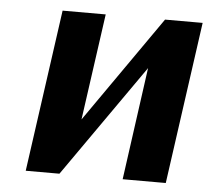

<svg xmlns="http://www.w3.org/2000/svg" viewBox="-42 -545 645 590"><g transform="rotate(5 280.0 -250.0)"><path d="M560 -500 490 0H357L405 -347L162 0H58L128 -500H261L215 -172L444 -500Z"/></g></svg>

Font: Arsenal
Style: Bold Italic
Weight: 700
Italic angle: -9.10001°
Designer: Andrij Shevchenko
Foundry: Stairsfor
Version: Version 2.001;PS 002.001;hotconv 1.0.88;makeotf.lib2.5.64775